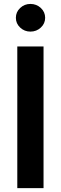

<svg xmlns="http://www.w3.org/2000/svg" viewBox="-20 -966 312 986"><path d="M203.6 -727.5V0H68.8V-727.5ZM136.2 -803.7Q105.5 -803.7 83.5 -824.5Q61.5 -845.2 61.5 -874.5Q61.5 -904.3 83.5 -925Q105.5 -945.8 136.2 -945.8Q167.5 -945.8 189.7 -925Q211.9 -904.3 211.9 -874.5Q211.9 -845.2 189.7 -824.5Q167.5 -803.7 136.2 -803.7Z"/></svg>

Font: V-Inter
Style: SemiBold-600
Weight: 600
Designer: Rasmus Andersson
Foundry: rsms
Version: Version 4.000;git-4146feb